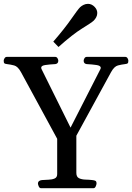

<svg xmlns="http://www.w3.org/2000/svg" viewBox="-41 -993 698 1013"><path d="M175.8 0Q167.5 0 163.3 -9.8Q159.2 -19.5 159.2 -24.9Q159.2 -40.5 180.2 -43Q196.8 -44.4 215.3 -44.9Q233.9 -45.4 247.3 -51.3Q260.7 -57.1 260.7 -74.2V-260.7L69.8 -612.3Q53.2 -642.6 33.7 -647.7Q14.2 -652.8 -3.9 -654.8Q-14.2 -655.8 -17.8 -658.9Q-21.5 -662.1 -21.5 -672.9Q-21.5 -678.2 -17.1 -685.5Q-12.7 -692.9 -4.9 -692.9H250Q258.3 -692.9 262.5 -685.5Q266.6 -678.2 266.6 -672.9Q266.6 -656.7 250.5 -654.8Q221.7 -653.3 199 -650.1Q176.3 -647 176.3 -635.7Q176.3 -634.3 176.8 -632.6Q177.2 -630.9 178.2 -628.4L344.7 -292.5H317.4L488.8 -628.4Q490.7 -632.3 490.7 -636.2Q489.3 -647 467.3 -650.1Q445.3 -653.3 416.5 -654.8Q400.4 -656.7 400.4 -672.9Q400.4 -678.2 404.5 -685.5Q408.7 -692.9 417 -692.9H619.6Q627.9 -692.9 632.1 -685.5Q636.2 -678.2 636.2 -672.9Q636.2 -662.1 632.6 -658.9Q628.9 -655.8 618.7 -654.8Q600.6 -652.8 581.1 -647.7Q561.5 -642.6 544.9 -612.3L361.8 -276.9V-80.6Q361.8 -59.6 376 -52.7Q390.1 -45.9 409.9 -45.4Q429.7 -44.9 445.8 -43Q456.1 -42 462.2 -39.1Q468.3 -36.1 468.3 -24.9Q468.3 -19.5 464.1 -9.8Q460 0 451.7 0ZM267.6 -745.1 240.2 -773.4Q300.3 -842.8 335.4 -893.6Q370.6 -944.3 381.8 -955.1Q389.6 -962.4 400.4 -967.5Q411.1 -972.7 423.3 -972.7Q442.9 -972.7 458.5 -956.5Q465.8 -948.7 469 -940.7Q472.2 -932.6 472.2 -924.3Q472.2 -912.6 466.8 -902.3Q461.4 -892.1 453.6 -884.3Q442.4 -873.5 392.3 -842.8Q342.3 -812 267.6 -745.1Z"/></svg>

Font: Gelasio
Style: Regular
Weight: 400
Designer: Eben Sorkin
Foundry: Eben Sorkin
Version: Version 1.008